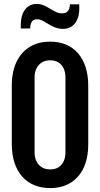

<svg xmlns="http://www.w3.org/2000/svg" viewBox="-20 -949 510 977"><path d="M235 8Q190 8 154 -7Q118 -22 92.5 -51Q67 -80 53.5 -121.5Q40 -163 40 -215V-514Q40 -584 64 -634Q88 -684 131.5 -710.5Q175 -737 235 -737Q280 -737 316 -722Q352 -707 377 -678Q402 -649 415.5 -607.5Q429 -566 429 -514V-215Q429 -145 405.5 -95Q382 -45 338.5 -18.5Q295 8 235 8ZM235 -87Q261 -87 278 -98Q295 -109 304 -128.5Q313 -148 313 -173V-556Q313 -581 304 -600.5Q295 -620 278 -631Q261 -642 235 -642Q210 -642 192.5 -631Q175 -620 165.5 -600.5Q156 -581 156 -556V-173Q156 -148 165.5 -128.5Q175 -109 192.5 -98Q210 -87 235 -87ZM302 -802Q279 -802 260 -809.5Q241 -817 225.5 -827Q210 -837 196 -844Q182 -851 168 -851Q148 -851 140.5 -836Q133 -821 134 -804H86Q84 -851 95 -878Q106 -905 125 -917Q144 -929 165 -929Q186 -929 203 -921.5Q220 -914 235 -904.5Q250 -895 265 -888Q280 -881 296 -881Q317 -881 326 -893.5Q335 -906 336 -927H383Q386 -884 375.5 -856Q365 -828 345.5 -815Q326 -802 302 -802Z"/></svg>

Font: Hubot Sans Condensed SemiBold
Style: Regular
Weight: 600
Width: 3
Designer: Deni Anggara
Foundry: GitHub, Inc., Subsidiary of Microsoft Corporation
Version: Version 2.000